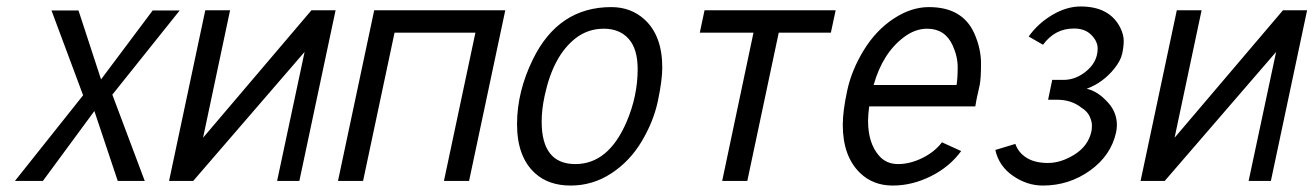

<svg xmlns="http://www.w3.org/2000/svg" viewBox="-20 -556 4037 590"><path d="M424.8 0H341.8L270 -214.8L111.8 0H25.9L235.4 -263.2L138.2 -523.9H221.2L290.5 -312L449.2 -523.9H532.2L325.2 -265.1Z M610.8 -524.4H687L604 -132.8L937 -524.4H1011.2L899.9 0H831.5L916 -396.5L573.7 0H499.5Z M1129.9 -524.4H1532.7L1421.4 0H1344.2L1440.9 -455.6H1192.4L1095.7 0H1018.6Z M1858.4 -534.2Q1918 -534.2 1959.5 -497.1Q2015.1 -447.3 2015.1 -348.6Q2015.1 -309.6 2001.7 -246.1Q1988.3 -182.6 1951.9 -121.6Q1915.5 -60.5 1858.4 -23.2Q1801.3 14.2 1733.6 14.2Q1666 14.2 1624.5 -23.4Q1568.8 -73.7 1568.8 -174.3Q1568.8 -274.9 1618.2 -375Q1696.8 -534.2 1858.4 -534.2ZM1644.5 -182.1Q1644.5 -51.8 1748 -51.8Q1849.6 -51.8 1905.3 -181.2Q1939.5 -260.7 1939.5 -343.8Q1939.5 -405.8 1911.6 -436.8Q1883.8 -467.8 1835.4 -467.8Q1787.1 -467.8 1749.5 -439Q1680.2 -385.7 1653.8 -262.2Q1644.5 -220.2 1644.5 -182.1Z M2145 -524.4H2547.9L2533.2 -455.6H2373L2276.4 0H2199.2L2295.4 -455.6H2130.4Z M2664.6 -294.9H2919.4Q2922.9 -315.9 2922.9 -349.4Q2922.9 -382.8 2907.2 -417Q2883.8 -467.8 2829.1 -467.8Q2792 -467.8 2757.8 -441.9Q2692.4 -393.1 2664.6 -294.9ZM2650.9 -229Q2647.5 -202.6 2647.5 -184.6Q2647.5 -116.7 2680.7 -78.1Q2703.1 -51.8 2739.7 -51.8Q2776.4 -51.8 2814.5 -70.6Q2852.5 -89.4 2874.5 -118.7L2933.6 -91.8Q2898.4 -43.5 2840.8 -14.6Q2783.2 14.2 2723.1 14.2Q2663.1 14.2 2623 -24.4Q2569.8 -75.7 2569.8 -172.4Q2569.8 -214.8 2583.5 -278.1Q2597.2 -341.3 2634.5 -402.1Q2671.9 -462.9 2725.8 -498.5Q2779.8 -534.2 2834.5 -534.2Q2938 -534.2 2974.1 -453.1Q2994.6 -406.7 2994.6 -360.8Q2994.6 -314.9 2990.5 -294.7Q2986.3 -274.4 2985.4 -271.5Q2981 -252.9 2979.2 -241.7Q2977.5 -230.5 2977.1 -229Z M3279.3 -468.3Q3221.7 -468.3 3185.1 -418.5L3141.1 -443.8Q3169.4 -483.9 3213.4 -510Q3257.3 -536.1 3300.8 -536.1Q3390.1 -536.1 3422.9 -470.2Q3433.1 -448.7 3433.1 -430.9Q3433.1 -413.1 3428.5 -391.4Q3423.8 -369.6 3403.8 -344.7Q3369.6 -302.2 3319.3 -283.2Q3354 -275.9 3386.2 -239.3Q3412.1 -210 3412.1 -171.4Q3412.1 -161.6 3409.7 -149.4Q3394 -78.1 3329.6 -32Q3265.1 14.2 3184.6 14.2Q3135.7 14.2 3092.5 -15.9Q3049.3 -45.9 3038.6 -95.2L3100.1 -113.8Q3109.4 -86.9 3134.8 -71Q3160.2 -55.2 3200.4 -55.2Q3240.7 -55.2 3282.5 -81.5Q3324.2 -107.9 3334 -152.8Q3335.4 -160.6 3335.4 -171.6Q3335.4 -182.6 3328.4 -198.2Q3321.3 -213.9 3303.2 -225.1Q3272.5 -249.5 3228.5 -249.5H3200.7L3213.4 -310.5H3248Q3283.2 -310.5 3314 -334Q3353 -363.8 3353 -406.7Q3353 -429.2 3333.5 -448.7Q3314 -468.3 3281.2 -468.3Z M3596.2 -524.4H3672.4L3589.4 -132.8L3922.4 -524.4H3996.6L3885.3 0H3816.9L3901.4 -396.5L3559.1 0H3484.9Z"/></svg>

Font: Tuffy
Style: Italic
Weight: 400
Italic angle: -12°
Designer: Thatcher Ulrich, Karoly Barta and Michael Everson
Version: Version 001.271